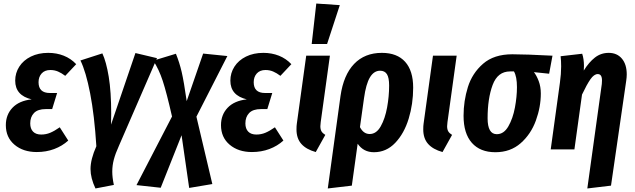

<svg xmlns="http://www.w3.org/2000/svg" viewBox="-20 -845 3590 1086"><path d="M13 -137Q13 -196 50.5 -235.5Q88 -275 159 -283Q66 -305 66 -389Q66 -432 89 -468Q112 -504 154.5 -525Q197 -546 253 -546Q300 -546 340.5 -530Q381 -514 411 -482L349 -416Q328 -432 308 -440.5Q288 -449 265 -449Q233 -449 215.5 -429.5Q198 -410 198 -380Q198 -319 262 -319H303L275 -228H239Q194 -228 172.5 -206Q151 -184 151 -147Q151 -117 167 -100.5Q183 -84 213 -84Q240 -84 264 -94Q288 -104 318 -125L366 -50Q332 -19 286.5 -2Q241 15 188 15Q111 15 62 -26.5Q13 -68 13 -137Z M609 -202Q609 -162 608 -140L746 -545L868 -516L653 -21Q633 23 624 57Q615 91 615 126Q615 159 624 201L520 221Q492 162 492 111Q492 56 525 -18Q514 -193 490 -316.5Q466 -440 435 -503L559 -543Q581 -496 595 -411Q609 -326 609 -202Z M1091 -185 1181 196 1050 218 1007 -80 889 217 752 202 953 -186Q922 -322 900.5 -387.5Q879 -453 847 -502L975 -541Q995 -492 1007.5 -438.5Q1020 -385 1036 -273L1129 -542L1266 -528Z M1230 -137Q1230 -196 1267.5 -235.5Q1305 -275 1376 -283Q1283 -305 1283 -389Q1283 -432 1306 -468Q1329 -504 1371.5 -525Q1414 -546 1470 -546Q1517 -546 1557.5 -530Q1598 -514 1628 -482L1566 -416Q1545 -432 1525 -440.5Q1505 -449 1482 -449Q1450 -449 1432.5 -429.5Q1415 -410 1415 -380Q1415 -319 1479 -319H1520L1492 -228H1456Q1411 -228 1389.5 -206Q1368 -184 1368 -147Q1368 -117 1384 -100.5Q1400 -84 1430 -84Q1457 -84 1481 -94Q1505 -104 1535 -125L1583 -50Q1549 -19 1503.5 -2Q1458 15 1405 15Q1328 15 1279 -26.5Q1230 -68 1230 -137Z M1794 -154Q1792 -136 1792 -131Q1792 -113 1798.5 -102Q1805 -91 1820 -82L1766 15Q1712 0 1684.5 -31Q1657 -62 1657 -113Q1657 -134 1659 -146L1712 -530H1846ZM1902 -816 1830 -596H1743L1769 -825Z M2317 -349Q2317 -257 2291.5 -173.5Q2266 -90 2215.5 -37Q2165 16 2095 16Q2036 16 2003 -32L1970 205L1834 221L1906 -302Q1923 -421 1983 -483.5Q2043 -546 2140 -546Q2226 -546 2271.5 -495.5Q2317 -445 2317 -349ZM2181 -361Q2181 -406 2168.5 -425.5Q2156 -445 2130 -445Q2095 -445 2072.5 -407.5Q2050 -370 2039 -290L2016 -126Q2036 -87 2071 -87Q2109 -87 2133.5 -130.5Q2158 -174 2169.5 -237Q2181 -300 2181 -361Z M2511 -154Q2509 -136 2509 -131Q2509 -113 2515.5 -102Q2522 -91 2537 -82L2483 15Q2429 0 2401.5 -31Q2374 -62 2374 -113Q2374 -134 2376 -146L2429 -530H2563Z M2602 -190Q2602 -274 2626.5 -352.5Q2651 -431 2712.5 -484.5Q2774 -538 2878 -538Q2953 -538 3105 -530L3086 -428L3000 -437Q3015 -418 3027 -386.5Q3039 -355 3039 -316Q3039 -240 3011 -163Q2983 -86 2925 -35Q2867 16 2782 16Q2696 16 2649 -37Q2602 -90 2602 -190ZM2904 -352Q2904 -412 2887 -441H2865Q2795 -441 2766.5 -364.5Q2738 -288 2738 -176Q2738 -86 2790 -86Q2830 -86 2855.5 -130.5Q2881 -175 2892.5 -236.5Q2904 -298 2904 -352Z M3384 -370Q3385 -377 3385 -390Q3385 -426 3361 -426Q3340 -426 3319.5 -396.5Q3299 -367 3272 -310L3229 0H3095L3147 -377Q3154 -427 3154 -469Q3154 -502 3151 -527L3273 -541Q3283 -511 3283 -472Q3283 -456 3282 -446Q3311 -493 3345 -519.5Q3379 -546 3423 -546Q3470 -546 3497.5 -513.5Q3525 -481 3525 -424Q3525 -408 3522 -388L3436 205L3302 221Z"/></svg>

Font: Fira Sans Compressed SemiBold
Style: Italic
Weight: 600
Width: 1
Italic angle: -8°
Designer: bBox Type GmbH & Carrois Corporate GbR & Edenspiekermann AG
Foundry: bBox Type GmbH & Carrois Corporate GbR & Edenspiekermann AG
Version: Version 4.301